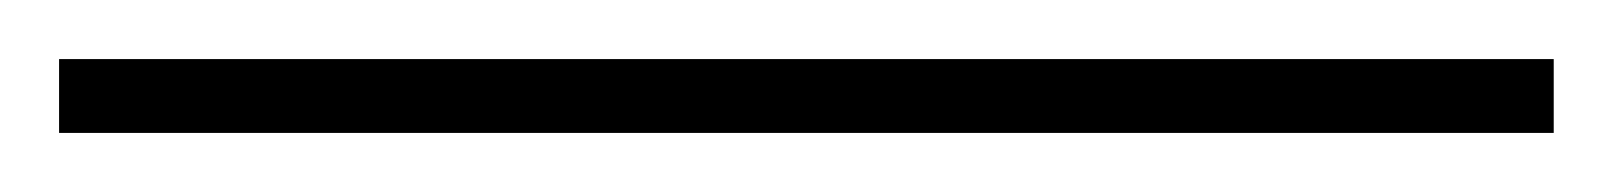

<svg xmlns="http://www.w3.org/2000/svg" viewBox="-23 -805 546 65"><path d="M503 -760H-3V-785H503Z"/></svg>

Font: Noto Sans Myanmar Thin
Style: Regular
Weight: 100
Designer: Monotype Design Team
Foundry: Monotype Imaging Inc.
Version: Version 2.107; ttfautohint (v1.8.4.7-5d5b)